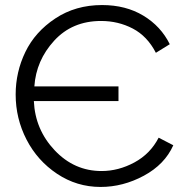

<svg xmlns="http://www.w3.org/2000/svg" viewBox="-20 -734 751 760"><path d="M378 6Q284 6 206 -46Q128 -98 85 -181.5Q42 -265 42 -360Q42 -449 80.5 -528.5Q119 -608 199 -661Q279 -714 384 -714Q478 -714 547.5 -672Q617 -630 652 -559L597 -525Q563 -591 505.5 -621Q448 -651 380 -651Q266 -651 194.5 -573Q123 -495 116 -392H449V-334H114Q119 -221 196.5 -139Q274 -57 382 -57Q449 -57 512 -91Q575 -125 608 -189L666 -159Q632 -83 549.5 -38.5Q467 6 378 6Z"/></svg>

Font: Raleway-v4020
Style: Regular
Weight: 400
Designer: Matt McInerney, Pablo Impallari, Rodrigo Fuenzalida
Foundry: Matt McInerney, Pablo Impallari, Rodrigo Fuenzalida
Version: Version 4.020;PS 004.020;hotconv 1.0.88;makeotf.lib2.5.64775